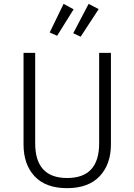

<svg xmlns="http://www.w3.org/2000/svg" viewBox="-20 -957 692 988"><path d="M550.8 -685.1V-213.9Q550.8 -111.8 492.9 -50.3Q435.1 11.2 325.2 11.2Q215.3 11.2 158.2 -49.8Q101.1 -110.8 101.1 -213.9V-685.1H161.1V-219.2Q161.1 -41 325.7 -41Q490.2 -41 490.2 -219.2V-685.1ZM487.8 -910.2 395 -768.1 356.9 -786.1 436 -937ZM358.9 -909.2 273.9 -772.9 235.8 -790 307.1 -937Z"/></svg>

Font: FiraSans-Light
Style: Regular
Weight: 300
Designer: Carrois Corporate & Edenspiekermann AG
Foundry: Carrois Corporate GbR & Edenspiekermann AG
Version: Version 3.106;PS 003.106;hotconv 1.0.70;makeotf.lib2.5.58329